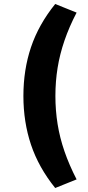

<svg xmlns="http://www.w3.org/2000/svg" viewBox="-20 -743 438 960"><path d="M256 197Q173 94 135 -19.5Q97 -133 97 -263Q97 -394 135 -507Q173 -620 256 -723L363 -680Q326 -609 302.5 -540.5Q279 -472 268 -404Q257 -336 257 -263Q257 -191 268 -122.5Q279 -54 302.5 14Q326 82 363 154Z"/></svg>

Font: Nunito Sans 8pt ExtraBold
Style: Regular
Weight: 800
Version: Version 3.101;gftools[0.9.27]